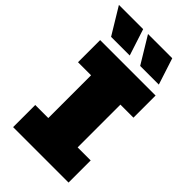

<svg xmlns="http://www.w3.org/2000/svg" viewBox="-303 -1004 1092 1092"><g transform="rotate(45 242.5 -458.5)"><path d="M376 -522V-178H481V0H35V-178H140V-522H35V-700H481V-522ZM-31 -917H164L216 -757H66ZM203 -917H398L450 -757H300Z"/></g></svg>

Font: Montserrat Alternates Black
Style: Regular
Weight: 900
Designer: Julieta Ulanovsky
Foundry: Julieta Ulanovsky
Version: Version 7.200